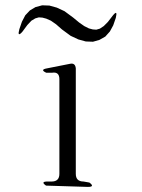

<svg xmlns="http://www.w3.org/2000/svg" viewBox="-20 -736 540 731"><path d="M155.3 -29.3Q132.8 -44.9 161.1 -44.9H176.8Q206.1 -44.9 206.1 -74.2V-434.6Q206.1 -463.9 177.7 -459H156.2Q130.9 -470.7 158.2 -475.6L247.1 -493.2Q266.6 -497.1 268.6 -475.6V-74.2Q268.6 -44.9 297.9 -44.9L320.3 -41Q342.8 -24.4 314.5 -24.4ZM215.8 -624 193.4 -643.6 173.8 -657.2 156.2 -665 141.6 -668.9 127.9 -669.9 114.3 -666 99.6 -657.2 84 -640.6 64.5 -614.3Q44.9 -592.8 53.7 -625L63.5 -653.3L76.2 -677.7L93.8 -696.3L115.2 -709L140.6 -715.8L168 -714.8L196.3 -707L225.6 -693.4L258.8 -668.9L281.2 -650.4L300.8 -636.7L318.4 -627.9L333 -624L346.7 -623L360.4 -627L375 -636.7L390.6 -652.3L410.2 -677.7Q428.7 -700.2 420.9 -668L411.1 -639.6L398.4 -616.2L380.9 -596.7L358.4 -584L334 -577.1L306.6 -578.1L278.3 -585.9L249 -599.6Z"/></svg>

Font: B2 Hana
Style: Regular
Weight: 500
Version: 2020-08-05; (max)